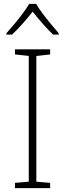

<svg xmlns="http://www.w3.org/2000/svg" viewBox="-20 -968 334 988"><path d="M238 0H57V-27L128 -33V-680L57 -688V-714H238V-688L167 -680V-33L238 -27ZM166 -948Q178 -927 198.5 -899.5Q219 -872 241.5 -845Q264 -818 282 -797V-790H253Q226 -816 198 -848Q170 -880 148 -908Q126 -880 98 -848Q70 -816 42 -790H13V-797Q32 -818 54.5 -845Q77 -872 97.5 -899.5Q118 -927 130 -948Z"/></svg>

Font: Noto Sans Armenian ExtraLight
Style: Regular
Weight: 250
Designer: Monotype Design Team
Foundry: Monotype Imaging Inc.
Version: Version 2.007